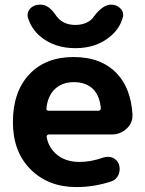

<svg xmlns="http://www.w3.org/2000/svg" viewBox="-20 -796 609 806"><path d="M184.6 -231.4Q180.7 -231.4 178.2 -228.5Q175.8 -225.6 175.8 -221.7Q182.6 -178.7 216.8 -148.4Q254.9 -116.2 313.5 -116.2Q362.3 -116.2 414.1 -134.8Q422.9 -137.7 432.6 -137.7Q443.4 -137.7 453.1 -133.8Q472.7 -125 479.5 -105.5Q482.4 -95.7 482.4 -85.9Q482.4 -74.2 477.5 -62.5Q467.8 -41 446.3 -34.2Q375 -10.7 300.8 -10.7Q182.6 -10.7 108.4 -85Q34.2 -159.2 34.2 -283.2Q34.2 -410.2 102.5 -483.4Q170.9 -556.6 288.6 -556.6Q406.2 -556.6 471.7 -486.3Q529.3 -424.8 536.1 -316.4Q536.1 -313.5 536.1 -310.5Q536.1 -279.3 511.7 -255.9Q485.4 -231.4 448.2 -231.4ZM174.8 -340.8Q173.8 -336.9 176.8 -334Q179.7 -331.1 183.6 -331.1H393.6Q397.5 -331.1 400.4 -334Q403.3 -336.9 403.3 -340.8Q399.4 -390.6 373 -419.9Q342.8 -451.2 290 -451.2Q238.3 -451.2 207 -418.9Q179.7 -389.6 174.8 -340.8ZM97.7 -720.7Q95.7 -727.5 95.7 -733.4Q95.7 -747.1 106.4 -759.8Q122.1 -776.4 146.5 -776.4H152.3Q185.5 -776.4 216.8 -728.5Q222.7 -720.7 231.4 -712.9Q256.8 -691.4 296.4 -691.4Q335.9 -691.4 362.3 -712.9Q369.1 -718.8 374 -726.6Q411.1 -776.4 446.3 -776.4H447.3Q470.7 -776.4 486.3 -759.8Q497.1 -748 497.1 -733.4Q497.1 -727.5 495.1 -721.7Q482.4 -675.8 443.4 -643.6Q384.8 -593.8 296.4 -593.8Q208 -593.8 148.4 -643.6Q111.3 -675.8 97.7 -720.7Z"/></svg>

Font: Gen Jyuu GothicX Bold
Style: Bold
Weight: 700
Designer: Ryoko NISHIZUKA (kana &amp; ideographs); Paul D. Hunt (Latin, Greek &amp; Cyrillic); Wenlong ZHANG (bopomofo); Sandoll C
Version: Version 1.058.20140828